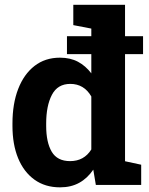

<svg xmlns="http://www.w3.org/2000/svg" viewBox="-20 -782 632 812"><path d="M233.9 10.3Q170.9 10.3 125.7 -22.2Q80.6 -54.7 56.6 -113Q32.7 -171.4 32.7 -249.5V-259.8Q32.7 -343.3 56.9 -405.8Q81.1 -468.3 126 -503.2Q170.9 -538.1 233.4 -538.1Q277.3 -538.1 309.8 -520.8Q342.3 -503.4 366.2 -471.7V-661.1L290 -675.8V-761.7H508.8V-100.1L577.1 -85.4V0H385.3L374.5 -64.5Q349.6 -27.8 314.9 -8.8Q280.3 10.3 233.9 10.3ZM276.4 -100.6Q335.4 -100.6 366.2 -149.9V-374Q335.4 -427.2 277.3 -427.2Q223.6 -427.2 199.5 -380.9Q175.3 -334.5 175.3 -259.8V-249.5Q175.3 -180.2 198.7 -140.4Q222.2 -100.6 276.4 -100.6ZM263.2 -553.2V-628.9H585V-553.2Z"/></svg>

Font: Roboto Slab
Style: Bold
Weight: 700
Designer: Google
Version: Version 2.000; ttfautohint (v1.8.1.43-b0c9)